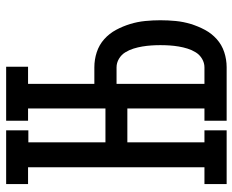

<svg xmlns="http://www.w3.org/2000/svg" viewBox="-88 -688 775 640"><g transform="rotate(-90 300.0 -367.5)"><path d="M218 -662V-735H398V-662ZM7 0V-74H63V-662H7V-735H186V-661H146V-404H300V-331H146V-74H186V0ZM218 0V-74H398V0ZM259 0V-735H341V-441H396Q422 -441 446.5 -433Q471 -425 490 -408Q509 -391 521 -368.5Q533 -346 540.5 -321.5Q548 -297 550.5 -271.5Q553 -246 553 -221Q553 -195 550.5 -169.5Q548 -144 540.5 -119.5Q533 -95 521 -72.5Q509 -50 490 -33Q471 -16 446.5 -8Q422 0 396 0ZM396 -74Q411 -74 424.5 -82Q438 -90 446 -103Q454 -116 458.5 -130.5Q463 -145 465.5 -160Q468 -175 469 -190Q470 -205 470 -221Q470 -236 469 -251Q468 -266 465.5 -281Q463 -296 458.5 -310.5Q454 -325 446 -338Q438 -351 424.5 -359Q411 -367 396 -367H341V-74Z"/></g></svg>

Font: Iosevka Curly Slab Extended
Style: Regular
Weight: 400
Width: 7
Monospace: yes
Designer: Belleve Invis
Foundry: Belleve Invis
Version: Version 11.1.0; ttfautohint (v1.8.3)